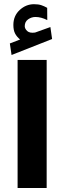

<svg xmlns="http://www.w3.org/2000/svg" viewBox="-20 -913 311 932"><path d="M77.6 -721.2Q61 -734.9 53 -750.7Q44.9 -766.6 44.9 -792Q44.9 -835.9 75.4 -864.3Q106 -892.6 145 -892.6Q166.5 -892.6 180.4 -887.9Q194.3 -883.3 209 -875L209.5 -815.4Q179.7 -830.6 151.9 -830.6Q132.8 -830.6 116.5 -819.1Q100.1 -807.6 100.1 -785.6Q100.6 -772.9 112.3 -762.2Q124 -751.5 149.4 -754.9Q149.9 -754.9 152.8 -755.9L224.6 -781.7L232.9 -723.6L36.1 -646L27.8 -702.1ZM206.5 -622.1V-0.5H65.4V-622.1Z"/></svg>

Font: Vazirmatn FD Black
Style: Regular
Weight: 900
Designer: Saber Rastikerdar
Foundry: Saber Rastikerdar
Version: Version 33.003